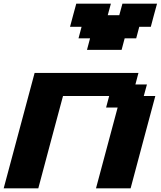

<svg xmlns="http://www.w3.org/2000/svg" viewBox="-20 -1020 871 1040"><path d="M500 0H687.5Q709.5 -83 754.2 -250Q798.8 -417 821.3 -500H758.8L775.9 -562.5H713.4L730 -625H167.5Q139.6 -520.5 83.7 -312.3Q27.8 -104 0 0H187.5Q209.5 -83 254.2 -250Q298.8 -417 321.3 -500H571.3L554.7 -437.5H617.2ZM451.2 -750H638.7L655.3 -812.5H717.8L734.4 -875H796.9Q802.2 -896 813.5 -937.5Q824.7 -979 830.6 -1000H643.1L626 -937.5H563.5L580.6 -1000H393.1Q387.2 -979 376 -937.3Q364.7 -895.5 359.4 -875H421.9L405.3 -812.5H467.8Z"/></svg>

Font: Faithful 32x
Style: SemiboldOblique
Weight: 400
Foundry: Faithful Resource Pack
Version: Version 1.0; January 27, 2023